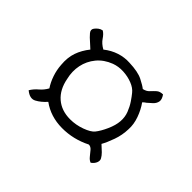

<svg xmlns="http://www.w3.org/2000/svg" viewBox="-92 -818 878 878"><g transform="rotate(45 347.0 -379.5)"><path d="M546 -146Q534 -150 524 -162.5Q514 -175 504 -187Q494 -199 481 -199Q414 -165 340.5 -165.5Q267 -166 212 -206Q190 -181 165.5 -168Q141 -155 111 -180Q123 -200 141.5 -215.5Q160 -231 172 -253Q156 -277 146 -306.5Q136 -336 134 -367Q130 -411 142 -445.5Q154 -480 179 -511Q173 -517 167 -522Q161 -527 156 -532Q136 -549 124.5 -563Q113 -577 123 -590Q129 -598 137.5 -604.5Q146 -611 157 -613Q171 -605 183.5 -586Q196 -567 221 -553Q250 -576 282.5 -586.5Q315 -597 348 -595Q405 -593 434.5 -578Q464 -563 476 -553Q495 -557 505.5 -568.5Q516 -580 527.5 -590.5Q539 -601 559 -601Q573 -581 570 -566.5Q567 -552 555.5 -541Q544 -530 533 -521Q528 -518 524 -514.5Q520 -511 517 -508Q537 -480 549.5 -445Q562 -410 560 -377Q559 -338 546 -301.5Q533 -265 520 -242Q537 -227 548 -216Q559 -205 565 -194Q571 -184 566 -170.5Q561 -157 546 -146ZM339 -220Q376 -220 411.5 -233Q447 -246 460 -262Q476 -282 491 -315.5Q506 -349 508 -377Q510 -405 500.5 -429.5Q491 -454 477.5 -474Q464 -494 454 -506Q440 -524 413 -534.5Q386 -545 355.5 -546.5Q325 -548 298 -538Q256 -522 230.5 -491Q205 -460 197 -421Q189 -382 199 -341Q210 -283 246.5 -251.5Q283 -220 339 -220Z"/></g></svg>

Font: Yuji Hentaigana Akari
Style: Regular
Weight: 400
Designer: Kataoka Yuji
Foundry: Kinuta Font Factory
Version: Version 3.002